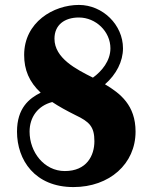

<svg xmlns="http://www.w3.org/2000/svg" viewBox="-20 -738 614 779"><path d="M363 -165C363 -107 332 -44 243 -44C159 -44 100 -121 100 -204C100 -262 133 -309 192 -324C219 -306 250 -289 286 -271C343 -244 363 -224 363 -165ZM428 -542C428 -491 393 -449 357 -423C289 -457 201 -502 201 -581C201 -637 242 -667 300 -667C369 -667 428 -610 428 -542ZM530 -204C530 -311 468 -359 406 -396C452 -436 479 -489 479 -542C479 -637 397 -718 300 -718C197 -718 78 -648 78 -515C78 -455 98 -406 145 -362C99 -339 49 -300 49 -204C49 -89 121 21 278 21C424 21 530 -73 530 -204Z"/></svg>

Font: Ribeye
Style: Regular
Weight: 400
Designer: Astigmatic (AOETI)
Foundry: Astigmatic (AOETI)
Version: Version 1.000